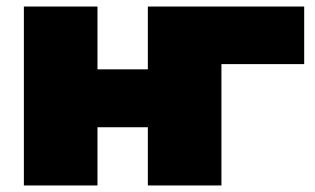

<svg xmlns="http://www.w3.org/2000/svg" viewBox="-20 -567 962 587"><path d="M53 0V-547H278V-355H432V-547H657V0H432V-178H278V0ZM657 0H432V-547H910V-371H657Z"/></svg>

Font: Montserrat-Alt1 Black
Style: Regular
Weight: 900
Designer: Differentunic
Foundry: Differentunic
Version: Version 7.222